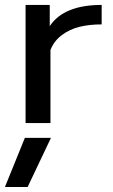

<svg xmlns="http://www.w3.org/2000/svg" viewBox="-39 -500 458 780"><path d="M64.9 0V-480H163.1V-394Q220.7 -480 374 -480V-400.9Q324.2 -400.9 284.2 -391.1Q244.1 -381.3 212.2 -357.4Q180.2 -333.5 166 -296.9V0ZM-19 259.8 62 60.1H168L73.2 259.8Z"/></svg>

Font: Prompt
Style: Regular
Weight: 400
Designer: Katatrad Team
Foundry: CadsonDemak
Version: Version 1.000;PS 001.000;hotconv 1.0.88;makeotf.lib2.5.64775